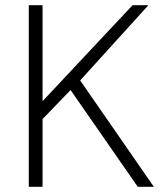

<svg xmlns="http://www.w3.org/2000/svg" viewBox="-20 -720 626 740"><path d="M91 0H144V-261L252 -373L511 0H573L289 -410L552 -700H491L144 -330V-700H91Z"/></svg>

Font: Arthouse Owned Light
Style: Regular
Weight: 300
Designer: Jeremy Tribby
Foundry: Tribby Type
Version: Version 1.000;PS 001.000;hotconv 1.0.88;makeotf.lib2.5.64775